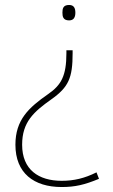

<svg xmlns="http://www.w3.org/2000/svg" viewBox="-20 -560 453 772"><path d="M283 -509C283 -526 278 -540 258 -540C234 -540 231 -526 231 -509C231 -493 234 -478 258 -478C278 -478 283 -493 283 -509ZM272 -346V-358H247V-346C247 -255 226 -218 174 -182C95 -127 42 -78 42 22C42 136 116 192 228 192C282 192 320 183 378 159L368 133C320 157 277 167 228 167C135 167 69 122 69 22C69 -69 115 -110 187 -161C256 -210 272 -247 272 -346Z"/></svg>

Font: Noto Sans Arabic Thin
Style: Regular
Weight: 100
Designer: Monotype Design Team, Nadine Chahine, Nizar Qandah and Khaled Hosny
Foundry: Monotype Imaging Inc.
Version: Version 2.012